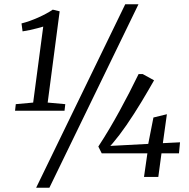

<svg xmlns="http://www.w3.org/2000/svg" viewBox="-20 -835 892 906"><path d="M54.5 -343.5 136.5 -351 184 -709.5Q173 -706 156.5 -701.8Q140 -697.5 122 -693.5Q104 -689.5 86.5 -687L81.5 -724.5Q100 -729 120.2 -736.2Q140.5 -743.5 160.2 -752.2Q180 -761 198 -770.8Q216 -780.5 229 -789.5L261.5 -781.5L205 -351L288 -343.5L284.5 -312.5H51ZM571 -815H633.5L213 51H150.5ZM659.5 0 675.5 -111.5H460L444 -143.5Q471.5 -185.5 496.2 -227.2Q521 -269 544.2 -311.5Q567.5 -354 589.8 -397.2Q612 -440.5 634 -485.5H653.5L707 -456Q694.5 -434 679.2 -407.8Q664 -381.5 647 -353.5Q630 -325.5 612.2 -297.8Q594.5 -270 577 -244.8Q559.5 -219.5 543.5 -198.5Q531 -183.5 521.5 -171Q512 -158.5 500.5 -146.5L679.5 -156L704 -280.5L767.5 -296L748.5 -159.5L829.5 -163.5L824.5 -111.5H742L727 0Z"/></svg>

Font: Merriweather 36pt Light
Style: Italic
Weight: 300
Italic angle: -7.8°
Version: Version 2.101